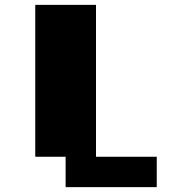

<svg xmlns="http://www.w3.org/2000/svg" viewBox="-20 -770 790 790"><path d="M125 -750H375V-125H625V0H250V-125H125Z"/></svg>

Font: Dogica Pixel
Style: Bold
Weight: 700
Designer: Roberto Mocci
Version: Version 001.000